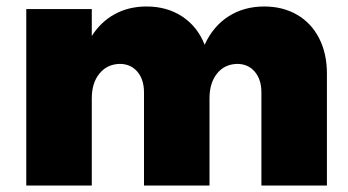

<svg xmlns="http://www.w3.org/2000/svg" viewBox="-20 -572 1074 592"><path d="M988 -345V0H786V-287Q786 -327 765.5 -351Q745 -375 711 -375Q672 -374 649 -345Q626 -316 626 -269V0H424V-287Q424 -327 403.5 -351Q383 -375 349 -375Q310 -374 286.5 -345Q263 -316 263 -269V0H61V-544H263V-461Q291 -505 334 -528.5Q377 -552 432 -552Q495 -552 542 -521Q589 -490 611 -434Q637 -491 684.5 -521.5Q732 -552 795 -552Q852 -552 896 -526.5Q940 -501 964 -454Q988 -407 988 -345Z"/></svg>

Font: #9Slide03 Montserrat ExtraBold
Style: Regular
Weight: 800
Designer: Julieta Ulanovsky
Foundry: Julieta Ulanovsky
Version: Version 6.001